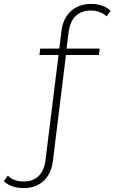

<svg xmlns="http://www.w3.org/2000/svg" viewBox="-107 -766 587 984"><path d="M404 -517H234L245 -604C255 -674 293 -712 359 -712C391 -712 420 -701 439 -682L460 -710C438 -734 398 -746 360 -746C274 -746 218 -691 208 -608L197 -517H99L95 -484H193L126 56C117 126 78 164 15 164C-20 164 -48 154 -67 134L-87 162C-65 186 -26 198 15 198C100 198 154 143 164 60L231 -484H400Z"/></svg>

Font: Montserrat-Alt1 ExtLt
Style: Regular
Weight: 200
Designer: Differentunic
Foundry: Differentunic
Version: Version 7.222